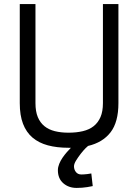

<svg xmlns="http://www.w3.org/2000/svg" viewBox="-20 -716 684 942"><path d="M435 197Q421 200 408 202Q396 204 382.5 205Q369 206 356 206Q317 206 290.5 183Q264 160 264 119Q264 104 270.5 88Q277 72 287 57.5Q297 43 308 30.5Q319 18 328 9H316Q259 9 214.5 -3Q170 -15 139.5 -41Q109 -67 93 -108.5Q77 -150 77 -210V-696H154V-210Q154 -169 165.5 -141.5Q177 -114 198 -97Q219 -80 249 -72.5Q279 -65 316 -65Q355 -65 386.5 -72.5Q418 -80 439.5 -97Q461 -114 473 -141.5Q485 -169 485 -210V-696H561V-210Q561 -117 522.5 -67Q484 -17 412 0Q411 0 400 11Q389 22 376.5 38Q364 54 353.5 71Q343 88 343 100Q343 116 352.5 128Q362 140 379 140Q384 140 392.5 139.5Q401 139 409 138Q418 137 428 135Z"/></svg>

Font: Panefresco 400wt
Style: Regular
Weight: 400
Foundry: Campivisivi & Chank Co
Version: Version 1.002